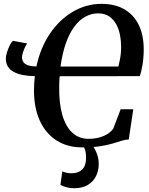

<svg xmlns="http://www.w3.org/2000/svg" viewBox="-20 -772 793 1020"><path d="M417 11Q337.5 11 280 -26Q222.5 -63 191.5 -131Q160.5 -199 160.5 -292.5Q160.5 -311.5 161.8 -330Q163 -348.5 165 -367.5Q131 -368 102.8 -373.2Q74.5 -378.5 54 -389.5Q33.5 -400.5 22.2 -418Q11 -435.5 11 -460Q11 -474 17.2 -494.2Q23.5 -514.5 32.2 -532Q41 -549.5 49 -555L125 -541Q119.5 -535.5 113 -521.8Q106.5 -508 101.8 -493Q97 -478 97 -468Q97 -454.5 103.2 -443.8Q109.5 -433 126.2 -426.2Q143 -419.5 173.5 -419Q194.5 -518 245 -592.8Q295.5 -667.5 366.8 -709.5Q438 -751.5 520 -751.5Q590 -751.5 640 -723Q690 -694.5 716.8 -640.2Q743.5 -586 743.5 -509Q743.5 -467 737 -427.8Q730.5 -388.5 722.5 -367.5L297 -367Q296.5 -358.5 295.8 -350Q295 -341.5 294.8 -332.5Q294.5 -323.5 294.5 -313Q293 -226 310.5 -163.5Q328 -101 363.5 -67.8Q399 -34.5 449.5 -34.5Q483 -34.5 509.5 -42.2Q536 -50 554.5 -62.5Q573 -75 582 -89.5L621 -191.5H688L664 -31Q645.5 -30.5 625.5 -24Q605.5 -17.5 578.5 -9.5Q551.5 -1.5 512.5 4.8Q473.5 11 417 11ZM609 -418.5Q613 -436 616.5 -452.8Q620 -469.5 621.8 -487.2Q623.5 -505 623.5 -525Q623.5 -555 617.5 -586Q611.5 -617 597.5 -643Q583.5 -669 559.8 -685Q536 -701 501 -701Q466.5 -701 434.5 -684Q402.5 -667 376 -632Q349.5 -597 330.5 -543.8Q311.5 -490.5 301.5 -418.5ZM374 228Q353 228 333.2 222.8Q313.5 217.5 301 210L311 138.5Q320 142.5 332.8 145.5Q345.5 148.5 360.5 148.5Q396 148.5 416.2 129Q436.5 109.5 437 70Q438 41.5 430.8 21Q423.5 0.5 413 -15.5L440.5 -17L457.5 -15.5Q476 3 490.2 33.5Q504.5 64 504.5 99Q504.5 135 489.8 164.2Q475 193.5 446 210.8Q417 228 374 228Z"/></svg>

Font: Merriweather 48pt SemiBold
Style: Italic
Weight: 600
Italic angle: -7.8°
Designer: Eben Sorkin
Foundry: Eben Sorkin
Version: Version 2.101